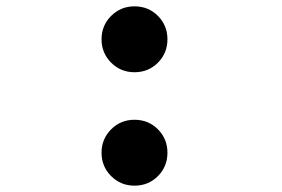

<svg xmlns="http://www.w3.org/2000/svg" viewBox="-20 -575 890 606"><path d="M404.5 -347Q361 -347 330.8 -377.2Q300.5 -407.5 300.5 -451Q300.5 -494.5 330.8 -524.8Q361 -555 404.5 -555Q448.5 -555 478.5 -524.8Q508.5 -494.5 508.5 -451Q508.5 -407.5 478.5 -377.2Q448.5 -347 404.5 -347ZM404.5 11Q361 11 330.8 -19.2Q300.5 -49.5 300.5 -93Q300.5 -136.5 330.8 -166.8Q361 -197 404.5 -197Q448.5 -197 478.5 -166.8Q508.5 -136.5 508.5 -93Q508.5 -49.5 478.5 -19.2Q448.5 11 404.5 11Z"/></svg>

Font: League Mono Wide SemiBold
Style: Regular
Weight: 600
Width: 8
Designer: Tyler Finck
Foundry: The League of Moveable Type / Tyler Finck
Version: Version 2.210